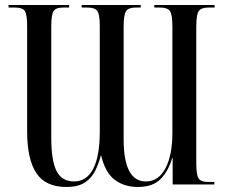

<svg xmlns="http://www.w3.org/2000/svg" viewBox="-20 -734 921 764"><path d="M244 10Q161 10 124.5 -45.5Q88 -101 88 -211V-630Q88 -676 79 -690Q70 -704 39 -704H14V-714H255V-704H232Q202 -704 193 -689.5Q184 -675 184 -628V-186Q184 -95 205 -53.5Q226 -12 275 -12Q325 -12 351 -62.5Q377 -113 377 -210V-630Q377 -676 367.5 -690Q358 -704 327 -704H305V-714H540V-704H521Q491 -704 481.5 -689.5Q472 -675 472 -628V-180Q472 -12 560 -12Q611 -12 638.5 -64.5Q666 -117 666 -206V-628Q666 -675 656.5 -689.5Q647 -704 616 -704H594V-714H834V-704H810Q780 -704 770.5 -689.5Q761 -675 761 -628V-86Q761 -39 770 -24.5Q779 -10 808 -10H833V0H667V-105H665Q650 -53 619 -21.5Q588 10 529 10Q474 10 436 -19Q398 -48 382 -117Q373 -84 359 -55Q345 -26 318 -8Q291 10 244 10Z"/></svg>

Font: Noto Serif Display ExtraCondensed Medium
Style: Regular
Weight: 500
Width: 2
Designer: Monotype Design Team
Foundry: Monotype Imaging Inc.
Version: Version 2.009